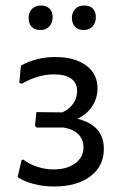

<svg xmlns="http://www.w3.org/2000/svg" viewBox="-20 -670 438 697"><path d="M357 -130Q357 -67 308 -30Q259 7 176 7Q138 7 103 -2Q68 -11 44 -27L58 -88L64 -91Q87 -74 115.5 -64.5Q144 -55 175 -55Q223 -55 253 -77Q283 -99 283 -135Q283 -164 264.5 -182.5Q246 -201 211 -207H113L107 -213L112 -263L206 -262Q230 -272 245 -293Q260 -314 260 -339Q260 -369 238.5 -384.5Q217 -400 176 -400Q118 -400 59 -366L50 -369L56 -432Q113 -463 180 -463Q251 -463 292.5 -432.5Q334 -402 334 -350Q334 -314 315 -284.5Q296 -255 261 -239Q357 -215 357 -130ZM171 -608Q171 -587 159 -574Q147 -561 127 -561Q106 -561 95 -572.5Q84 -584 84 -605Q84 -625 96 -637.5Q108 -650 129 -650Q148 -650 159.5 -639Q171 -628 171 -608ZM328 -608Q328 -587 316 -574Q304 -561 284 -561Q264 -561 252.5 -573Q241 -585 241 -605Q241 -625 253 -637.5Q265 -650 286 -650Q306 -650 317 -639Q328 -628 328 -608Z"/></svg>

Font: Alegreya Sans
Style: Regular
Weight: 400
Designer: Juan Pablo del Peral
Foundry: Huerta Tipografica
Version: Version 2.008; ttfautohint (v1.6)